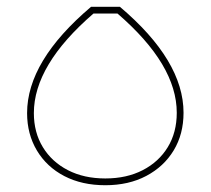

<svg xmlns="http://www.w3.org/2000/svg" viewBox="-20 -547 622 567"><path d="M249 -527H334Q522 -368 522 -214Q522 -151 493 -103Q464 -55 412 -27.5Q360 0 291 0Q222 0 170 -27Q118 -54 89 -102.5Q60 -151 60 -213Q60 -367 249 -527ZM256 -507Q168 -431 124 -357.5Q80 -284 80 -213Q80 -156 106.5 -112.5Q133 -69 180.5 -44.5Q228 -20 291 -20Q354 -20 401.5 -44.5Q449 -69 475.5 -112.5Q502 -156 502 -214Q502 -285 458.5 -358Q415 -431 327 -507Z"/></svg>

Font: Alexandria Thin
Style: Regular
Weight: 250
Designer: Mohamed Gaber
Foundry: Kief Type Foundry
Version: Version 5.100